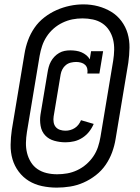

<svg xmlns="http://www.w3.org/2000/svg" viewBox="-20 -780 640 877"><path d="M279 -130Q253 -130 228 -137Q203 -144 186.5 -161.5Q170 -179 165.5 -205Q161 -231 165 -257L197 -448Q199 -461 202.5 -474Q206 -487 212.5 -499Q219 -511 228.5 -521Q238 -531 250 -538Q262 -545 275 -547.5Q288 -550 301 -550Q314 -550 327.5 -548Q341 -546 352.5 -541Q364 -536 374 -528Q384 -520 390 -509L396 -546H451L434 -444H379Q381 -456 378.5 -466.5Q376 -477 368.5 -484Q361 -491 350 -494Q339 -497 328 -497Q316 -497 303.5 -494Q291 -491 281 -483Q271 -475 265 -463.5Q259 -452 257 -440L225 -248Q223 -235 225 -222Q227 -209 234.5 -200Q242 -191 254 -187Q266 -183 279 -183Q290 -183 301 -186Q312 -189 322 -195.5Q332 -202 339 -211.5Q346 -221 350 -231L408 -214Q400 -195 387 -178.5Q374 -162 356 -150.5Q338 -139 318.5 -134.5Q299 -130 279 -130ZM239 77Q205 77 172 70Q139 63 112 46.5Q85 30 65.5 4Q46 -22 37 -53Q28 -84 28.5 -118.5Q29 -153 34 -187L92 -535Q97 -566 108 -596Q119 -626 137.5 -653Q156 -680 182.5 -700.5Q209 -721 238.5 -734Q268 -747 299 -753.5Q330 -760 361 -760Q361 -760 361 -760Q361 -760 361 -760Q396 -760 428 -751.5Q460 -743 487.5 -726.5Q515 -710 534.5 -684Q554 -658 563 -627Q572 -596 571.5 -562Q571 -528 566 -493L508 -145Q503 -114 492 -84Q481 -54 462.5 -27Q444 0 417.5 20.5Q391 41 361.5 54Q332 67 301 72Q270 77 239 77ZM241 16Q264 16 287 12Q310 8 332.5 -2.5Q355 -13 374 -29.5Q393 -46 406.5 -66Q420 -86 427.5 -108.5Q435 -131 439 -155L497 -503Q501 -528 501.5 -552.5Q502 -577 496.5 -599.5Q491 -622 478.5 -641.5Q466 -661 447 -673.5Q428 -686 404.5 -691Q381 -696 357 -696Q333 -696 310.5 -691.5Q288 -687 266 -676.5Q244 -666 225.5 -650Q207 -634 193.5 -613.5Q180 -593 172.5 -570.5Q165 -548 161 -525L103 -177Q99 -152 98.5 -128Q98 -104 103.5 -81.5Q109 -59 121 -39.5Q133 -20 151.5 -7.5Q170 5 193 10.5Q216 16 241 16Z"/></svg>

Font: Iosevka Curly Slab MdEx
Style: Italic
Weight: 500
Width: 7
Italic angle: -9°
Monospace: yes
Designer: Belleve Invis
Foundry: Belleve Invis
Version: Version 11.0.0; ttfautohint (v1.8.3)